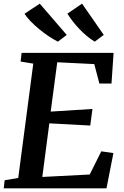

<svg xmlns="http://www.w3.org/2000/svg" viewBox="-24 -1033 680 1053"><path d="M-3.5 0 1.5 -44.5 76 -57 158.5 -684 89 -695.5 94.5 -743H599L587.5 -575H521L493 -681.5L290 -691.5L254 -421L483 -435.5L471 -344.5L246.5 -356.5L208 -62.5L468 -76L531.5 -203L598 -193.5L560 0ZM545 -841.5 495.5 -804.5Q472.5 -818.5 450.8 -836.8Q429 -855 409.8 -875.5Q390.5 -896 374.2 -917.2Q358 -938.5 345.5 -958L426 -1013ZM342 -841.5 293.5 -804.5Q270 -816.5 243.2 -834.2Q216.5 -852 190.8 -873.2Q165 -894.5 144 -916.2Q123 -938 110.5 -957.5L194 -1013Z"/></svg>

Font: Merriweather SemiBold
Style: Italic
Weight: 600
Italic angle: -7.8°
Version: Version 2.101